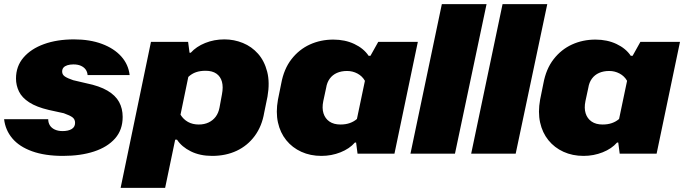

<svg xmlns="http://www.w3.org/2000/svg" viewBox="-26 -749 3335 936"><path d="M281 11Q193 11 130.5 -11.5Q68 -34 34 -74.5Q0 -115 -6 -168H209Q209 -151 217 -138Q225 -125 241 -117.5Q257 -110 279 -110Q307 -110 323.5 -120Q340 -130 340 -150Q340 -167 328 -176.5Q316 -186 285 -197L212 -213Q152 -227 116.5 -250Q81 -273 66.5 -303Q52 -333 52 -366Q52 -426 88.5 -468.5Q125 -511 188.5 -534Q252 -557 335 -557Q412 -557 471 -535Q530 -513 565 -474Q600 -435 606 -383H401Q400 -398 392 -409.5Q384 -421 369 -428Q354 -435 332 -435Q315 -435 302.5 -431Q290 -427 283.5 -419.5Q277 -412 277 -400Q277 -385 290.5 -376Q304 -367 331 -358L395 -343Q459 -330 498 -307Q537 -284 554.5 -252Q572 -220 572 -179Q572 -116 535 -74Q498 -32 432.5 -10.5Q367 11 281 11Z M562 167 710 -545H891L898 -492H904Q931 -522 974.5 -539.5Q1018 -557 1068 -557Q1115 -557 1158 -539.5Q1201 -522 1232 -487Q1263 -452 1276.5 -399.5Q1290 -347 1278 -278L1262 -200Q1251 -134 1216 -86.5Q1181 -39 1128 -14Q1075 11 1008 11Q949 11 904.5 -11Q860 -33 837 -68H828L779 167ZM943 -142Q970 -142 991 -152Q1012 -162 1025.5 -180Q1039 -198 1044 -224L1056 -289Q1063 -325 1056 -350.5Q1049 -376 1029 -390Q1009 -404 976 -404Q950 -404 929.5 -397Q909 -390 892 -374L854 -190Q868 -167 890.5 -154.5Q913 -142 943 -142Z M1541 11Q1487 11 1443 -9Q1399 -29 1369.5 -65.5Q1340 -102 1329 -152Q1318 -202 1329 -263L1345 -342Q1358 -413 1395 -460.5Q1432 -508 1484.5 -532Q1537 -556 1599 -556Q1656 -556 1701.5 -534.5Q1747 -513 1771 -477H1780L1818 -545H2011L1897 0H1717L1710 -54H1704Q1678 -24 1634 -6.5Q1590 11 1541 11ZM1634 -142Q1659 -142 1679 -149Q1699 -156 1714 -169L1753 -355Q1740 -378 1716.5 -390.5Q1693 -403 1666 -403Q1638 -403 1616.5 -393.5Q1595 -384 1581.5 -365.5Q1568 -347 1564 -321L1550 -256Q1543 -222 1551 -196.5Q1559 -171 1580 -156.5Q1601 -142 1634 -142Z M1975 0 2128 -729H2346L2192 0Z M2271 0 2424 -729H2642L2488 0Z M2819 11Q2765 11 2721 -9Q2677 -29 2647.5 -65.5Q2618 -102 2607 -152Q2596 -202 2607 -263L2623 -342Q2636 -413 2673 -460.5Q2710 -508 2762.5 -532Q2815 -556 2877 -556Q2934 -556 2979.5 -534.5Q3025 -513 3049 -477H3058L3096 -545H3289L3175 0H2995L2988 -54H2982Q2956 -24 2912 -6.5Q2868 11 2819 11ZM2912 -142Q2937 -142 2957 -149Q2977 -156 2992 -169L3031 -355Q3018 -378 2994.5 -390.5Q2971 -403 2944 -403Q2916 -403 2894.5 -393.5Q2873 -384 2859.5 -365.5Q2846 -347 2842 -321L2828 -256Q2821 -222 2829 -196.5Q2837 -171 2858 -156.5Q2879 -142 2912 -142Z"/></svg>

Font: Hubot Sans Condensed ExtraLight Black
Style: Italic
Weight: 900
Italic angle: -12.0243°
Version: Version 2.000